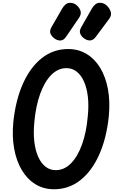

<svg xmlns="http://www.w3.org/2000/svg" viewBox="-20 -1372 888 1402"><path d="M374 10Q299.5 10 240 -26Q180.5 -62 140.5 -128Q100.5 -194 83.8 -284.2Q67 -374.5 77.5 -482.5Q94.5 -642.5 148 -762Q201.5 -881.5 285.5 -947.8Q369.5 -1014 478 -1014Q552.5 -1014 612 -978.2Q671.5 -942.5 711.5 -876.8Q751.5 -811 768.2 -721Q785 -631 774.5 -523Q758 -363 704.5 -243Q651 -123 567 -56.5Q483 10 374 10ZM231 -482.5Q223 -403.5 230.5 -338.8Q238 -274 259 -227Q280 -180 312.5 -154.8Q345 -129.5 387 -129.5Q449 -129.5 498 -179Q547 -228.5 579 -317.2Q611 -406 621 -523Q629 -601.5 621.5 -666Q614 -730.5 593 -777.2Q572 -824 539.5 -849.2Q507 -874.5 465 -874.5Q403.5 -874.5 354.5 -825Q305.5 -775.5 273.5 -687.2Q241.5 -599 231 -482.5ZM599.5 -1088Q577 -1102 567 -1123.2Q557 -1144.5 572.5 -1172L651 -1309.5Q674.5 -1350 705.8 -1351.5Q737 -1353 759.5 -1331.5Q781.5 -1310.5 788.8 -1285.2Q796 -1260 778 -1235.5L680 -1103.5Q661.5 -1079 640.8 -1077Q620 -1075 599.5 -1088ZM382 -1088Q360.5 -1102 350 -1123.2Q339.5 -1144.5 355 -1172L434 -1309.5Q457.5 -1349.5 488.5 -1351.2Q519.5 -1353 542.5 -1331.5Q564.5 -1310.5 569 -1288Q573.5 -1265.5 556 -1240.5L462.5 -1103.5Q445 -1078 424 -1076.5Q403 -1075 382 -1088Z"/></svg>

Font: Edu SA Hand Cursive
Style: Regular
Weight: 400
Designer: Tina and Corey Anderson, Eben Sorkin, Mirko Velimirovic
Foundry: Google for Education
Version: Version 2.000